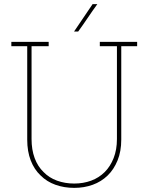

<svg xmlns="http://www.w3.org/2000/svg" viewBox="-20 -903 720 931"><path d="M502 -52Q532 -81 550 -125Q568 -169 568 -226V-679H645V-700H464V-679H547V-229Q547 -177 531 -136.5Q515 -96 488 -69Q460 -41 422 -27Q384 -13 340 -13Q295 -13 256.5 -27Q218 -41 191 -69Q163 -96 148 -136.5Q133 -177 133 -229V-679H216V-700H35V-679H112V-226Q112 -169 129 -125Q146 -81 177 -52Q207 -22 249 -7Q291 8 340 8Q388 8 429.5 -7Q471 -22 502 -52ZM359 -750Q383 -783 405.5 -816.5Q428 -850 452 -883H429Q406 -850 384 -816.5Q362 -783 339 -750Z"/></svg>

Font: Josefin Slab ExtraLight
Style: Regular
Weight: 250
Designer: Santiago Orozco
Foundry: Typemade
Version: Version 2.000